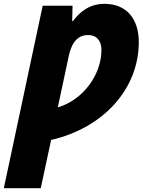

<svg xmlns="http://www.w3.org/2000/svg" viewBox="-55 -743 745 1003"><path d="M-35 240H158L212 -12C484 -74 670 -278 670 -523C670 -648 603 -723 491 -723C410 -723 360 -678 326 -633H322L324 -713H168ZM247 -182 303 -445C315 -502 339 -560 405 -560C450 -560 475 -530 475 -482C475 -354 380 -221 247 -182Z"/></svg>

Font: Noto Sans Black
Style: Italic
Weight: 900
Italic angle: -12°
Designer: Monotype Design Team
Foundry: Monotype Imaging Inc.
Version: Version 2.013